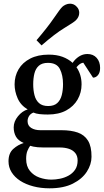

<svg xmlns="http://www.w3.org/2000/svg" viewBox="-20 -793 566 1047"><path d="M250 233.9Q202.1 233.9 161.4 223.1Q120.6 212.4 90.3 192.9Q60.1 173.3 43.2 146.2Q26.4 119.1 26.4 86.4Q26.4 42.5 52.2 19.3Q78.1 -3.9 109.4 -13.2Q79.1 -26.4 66.9 -48.1Q54.7 -69.8 54.7 -98.6Q54.7 -130.4 77.9 -158.9Q101.1 -187.5 130.9 -196.3Q92.8 -218.8 76.2 -256.8Q59.6 -294.9 59.6 -333Q59.6 -378.4 81.3 -415.3Q103 -452.1 144.8 -473.6Q186.5 -495.1 245.6 -495.1Q288.6 -495.1 320.8 -483.2Q353 -471.2 376 -450.2Q389.2 -470.7 410.4 -484.6Q431.6 -498.5 456.5 -498.5Q488.3 -498.5 507.1 -477.5Q525.9 -456.5 525.9 -422.4Q525.9 -397.5 514.4 -383.5Q502.9 -369.6 487.3 -369.6L434.1 -451.2Q423.3 -449.2 415.5 -443.8Q407.7 -438.5 397 -426.3Q424.8 -386.7 424.8 -333Q424.8 -288.6 403.6 -251Q382.3 -213.4 341.3 -190.9Q300.3 -168.5 240.7 -168.5Q215.8 -168.5 195.8 -170.7Q175.8 -172.9 162.1 -179.2Q145.5 -172.4 137.9 -159.4Q130.4 -146.5 130.4 -132.3Q130.4 -107.9 150.1 -95.5Q169.9 -83 200.2 -83H315.4Q367.2 -83 403.8 -70.3Q440.4 -57.6 460 -25.9Q479.5 5.9 479 62Q479 103.5 453.6 143.1Q428.2 182.6 377.4 208.3Q326.7 233.9 250 233.9ZM260.7 186.5Q282.2 186.5 306.9 181.6Q331.5 176.8 353.5 164.8Q375.5 152.8 389.4 132.6Q403.3 112.3 403.3 82Q403.3 57.6 390.6 41.7Q377.9 25.9 356 18.6Q334 11.2 305.7 11.2H217.3Q199.7 11.2 186 10Q172.4 8.8 162.1 6.6Q151.9 4.4 144.5 2Q136.7 12.7 129.6 29.3Q122.6 45.9 122.6 73.7Q122.6 113.8 143.1 138.9Q163.6 164.1 195.3 175.3Q227.1 186.5 260.7 186.5ZM242.7 -214.8Q274.9 -214.8 292.5 -231.2Q310.1 -247.6 316.9 -274.7Q323.7 -301.8 323.7 -334Q323.7 -382.8 306.6 -416.5Q289.6 -450.2 241.2 -450.2Q209.5 -450.2 191.9 -434.6Q174.3 -418.9 167.7 -392.6Q161.1 -366.2 161.1 -333Q161.1 -301.3 168 -274.2Q174.8 -247.1 192.6 -231Q210.4 -214.8 242.7 -214.8ZM206.5 -545.4 179.2 -573.7Q238.8 -643.1 273.4 -693.8Q308.1 -744.6 319.3 -755.4Q327.1 -762.7 338.4 -767.8Q349.6 -772.9 362.3 -772.9Q371.1 -772.9 380.6 -769.3Q390.1 -765.6 397.9 -756.8Q405.8 -749 408.9 -740.5Q412.1 -731.9 412.1 -723.1Q412.1 -710.9 407 -700.7Q401.9 -690.4 394 -682.6Q382.8 -671.4 332 -640.9Q281.2 -610.4 206.5 -545.4Z"/></svg>

Font: Gelasio Medium
Style: Regular
Weight: 500
Designer: Eben Sorkin
Foundry: Eben Sorkin
Version: Version 1.008